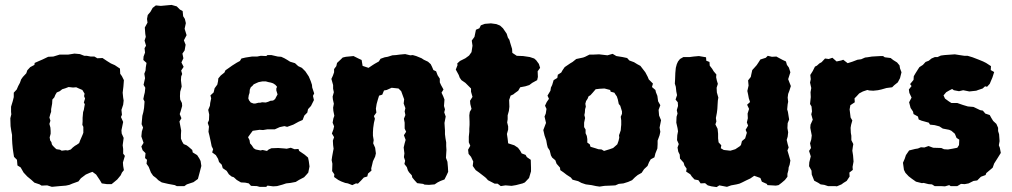

<svg xmlns="http://www.w3.org/2000/svg" viewBox="-20 -739 4116 781"><path d="M248 16 223 18 191 21 172 15 149 16 141 11 120 4 108 -7 91 -21 76 -37 64 -58 51 -66 49 -89 37 -101 34 -120 32 -134 30 -155 29 -174V-190L26 -206L23 -226L22 -258L26 -274L25 -284V-305L32 -328L36 -344V-362L48 -375L54 -389L61 -402L66 -416L73 -426L87 -441L91 -453L103 -466L120 -475L121 -483L139 -491L153 -497L176 -508L197 -509L223 -517H258L283 -521L305 -519L323 -512H333L349 -509H364L376 -502L397 -503L415 -491L431 -481L447 -474L468 -460L469 -439L476 -429L484 -413L482 -387L479 -362L481 -342L483 -330L481 -313L474 -292L476 -272L472 -263L481 -243L474 -209L475 -196L483 -178L479 -148L481 -133V-114L488 -105L480 -78L481 -64L484 -47L476 -37L471 -26L457 -9L445 1L434 10H415L394 7L387 -5L371 -29L356 -40L345 -36L329 -29L309 -14L299 -1L274 8L262 13ZM231 -126 247 -128 256 -127 268 -131 276 -139 285 -146 292 -150 302 -157 306 -168 310 -177 316 -191 319 -199V-223L315 -231L316 -245V-260L317 -271L318 -283L321 -292L323 -304L325 -315L321 -322L326 -338L322 -348L324 -358L315 -373L301 -379L290 -384L277 -383L259 -385L246 -380L233 -376L223 -368L211 -363L205 -353L201 -343L193 -334L192 -317L190 -306L188 -295V-284L185 -276L181 -261L185 -248L181 -235L185 -220L186 -206V-195L182 -180L184 -168L189 -161L191 -152L195 -146L205 -136L210 -132L224 -130Z M699 18 691 14 664 9 638 3 624 -6 615 -15 603 -24 594 -37 585 -60 576 -73 578 -89 570 -96 572 -116 560 -128 555 -143 564 -158 555 -184 557 -204 562 -220 556 -234 559 -268 563 -283 566 -300 568 -326 563 -336 566 -351 569 -363 571 -382 564 -394 570 -421 567 -439 572 -452 573 -465 576 -483 563 -495 564 -509 570 -525 568 -543 574 -553 568 -574 573 -589 571 -601 569 -627 580 -647 578 -662 581 -678 592 -691 601 -707 614 -717 634 -715 666 -718 678 -719 699 -713 712 -700 723 -694 725 -673 732 -662 736 -645 731 -622 739 -596 728 -575 735 -557 731 -534 722 -521 726 -502 718 -485 727 -467 717 -452 721 -438 717 -428 716 -413 719 -387 713 -366 712 -348 713 -334 720 -320 721 -308 715 -287 711 -275 718 -258 710 -245 714 -224 717 -208 716 -192V-175L721 -163L727 -153L739 -148L747 -142L762 -129L764 -119L782 -108L791 -94L796 -84L799 -64L792 -37L785 -11L767 2L740 11L730 18Z M1036 21 1025 18 1001 17 992 7 978 4 960 3 943 -7 931 -18 922 -21 911 -30 902 -44 886 -55 882 -69 871 -80 867 -93 858 -108 843 -119 847 -132 841 -144 837 -164 832 -187 828 -203 830 -224 825 -239 830 -250 831 -273 827 -292 834 -309 835 -320 839 -339 836 -351 849 -363 853 -380 864 -395 867 -409 868 -420 878 -432 893 -444 897 -453 910 -462 924 -472 943 -484 956 -491 962 -501 979 -505 1005 -509H1026L1041 -512L1063 -511L1068 -515H1084L1110 -509L1124 -508L1137 -502L1149 -495L1160 -488L1180 -482L1193 -470L1208 -463L1222 -449L1228 -440L1236 -428L1244 -409L1249 -394L1250 -383L1258 -359L1253 -349L1257 -332L1252 -322L1245 -308L1233 -295L1230 -281L1218 -269L1211 -251L1195 -244L1173 -232L1148 -223L1137 -226L1118 -222L1098 -213H1083H1068L1050 -210L1036 -211L1008 -207L999 -195L989 -181L995 -169L997 -156L1004 -148L1012 -136L1020 -131L1040 -127L1048 -129L1066 -125L1073 -131L1084 -136L1112 -137L1138 -135L1146 -134L1163 -138L1178 -132L1194 -133L1197 -125L1219 -110L1233 -98L1236 -84L1239 -62L1234 -37L1228 -30L1217 -18L1196 -7L1183 1L1162 5L1144 7L1129 12L1107 18L1091 19L1068 16L1063 21ZM1011 -318H1019L1031 -321H1038L1046 -323L1061 -322L1071 -325L1080 -329L1091 -330L1099 -336L1103 -344L1109 -355L1104 -371V-379L1107 -386L1100 -394L1091 -400L1082 -403L1072 -405L1061 -408H1048L1032 -405L1025 -402L1012 -396L1007 -390L1000 -384L996 -374L995 -361L992 -352L990 -339L993 -331L1000 -322Z M1367 -498 1374 -505 1387 -508 1418 -511 1438 -501 1451 -495 1455 -471 1479 -463 1497 -475 1505 -480 1521 -489 1528 -500 1545 -506 1557 -508 1576 -514 1591 -515 1606 -517 1628 -519 1649 -514 1659 -515 1673 -511 1695 -502 1704 -496 1721 -488 1732 -478 1737 -468 1743 -454 1754 -449 1760 -433 1769 -419V-404L1774 -393L1784 -375L1776 -362L1783 -347L1788 -334L1786 -308L1790 -294L1787 -282L1793 -265L1788 -239L1789 -223L1790 -209V-193L1792 -177L1795 -160V-145L1796 -129L1795 -113L1794 -97L1800 -81L1802 -59L1803 -40L1797 -27L1788 -9L1772 -3L1760 3L1748 11L1725 13L1707 12L1701 9L1677 6L1666 -6L1657 -17L1655 -26L1644 -38L1639 -46L1635 -59L1625 -72L1628 -85L1623 -100L1625 -115L1622 -139L1626 -156L1630 -170L1623 -189L1632 -203L1626 -216V-240L1623 -256L1629 -271L1626 -286L1629 -299L1622 -318L1624 -335L1616 -357L1612 -368L1601 -379L1573 -382L1553 -373L1542 -371L1535 -354L1522 -350L1517 -334L1512 -316L1509 -297L1511 -281L1501 -267L1505 -256L1501 -239L1498 -218L1497 -201V-187L1500 -169L1498 -156L1506 -138L1509 -115L1506 -102L1497 -83L1494 -70L1490 -54L1491 -45L1477 -33L1474 -21L1460 -17L1449 -5L1436 8L1428 7L1413 14L1395 7L1384 5L1368 -1L1356 -7L1339 -19L1340 -30L1331 -43L1332 -73L1329 -88L1331 -102L1335 -124L1337 -134L1335 -149L1334 -167L1339 -181L1330 -196L1336 -212L1339 -225L1333 -240L1336 -257L1340 -268L1336 -288L1335 -301L1338 -317L1334 -335L1333 -346L1338 -364L1335 -378V-393L1328 -418L1334 -431L1339 -445V-458L1348 -470L1351 -483Z M2017 18 2004 8H1992L1965 -6L1957 -15L1951 -20L1929 -37L1915 -47L1903 -64L1905 -82L1896 -101L1886 -113L1884 -130L1893 -146L1887 -160V-183L1889 -203V-215L1890 -231V-244L1889 -270L1891 -284L1898 -296L1893 -316L1892 -329L1902 -345L1896 -366V-379L1873 -402L1857 -413L1850 -423L1846 -434L1834 -456L1841 -474L1840 -481L1851 -491L1873 -502L1888 -513L1898 -527L1902 -553L1899 -574L1910 -589L1916 -618L1930 -624L1936 -636L1952 -642L1977 -644L1999 -641L2014 -635L2026 -624L2041 -602L2046 -586L2052 -577L2055 -566L2063 -540L2064 -524L2082 -512L2108 -511L2135 -507L2153 -501L2161 -494L2172 -479L2177 -463L2167 -449L2168 -426L2165 -413L2145 -402L2133 -393L2117 -388L2096 -384L2088 -370L2074 -360L2068 -355L2057 -350L2051 -332L2052 -305L2050 -288L2045 -270V-254L2043 -241L2047 -225V-212L2042 -194L2045 -174L2047 -156L2072 -148L2087 -138L2096 -126L2102 -115L2118 -109L2123 -100L2139 -89L2140 -57V-42L2132 -15L2115 3L2106 7L2079 14L2061 17L2036 15Z M2419 20 2405 18 2386 14 2363 11 2345 5 2332 -2 2309 -8 2302 -17 2285 -28 2272 -38 2259 -47 2258 -57 2244 -73 2239 -87 2226 -98 2221 -107 2216 -127 2208 -139 2205 -151 2202 -168 2195 -188 2190 -210 2201 -239 2195 -265 2200 -277 2203 -296 2197 -309 2204 -324 2213 -337 2207 -350 2219 -370 2221 -383 2226 -393 2232 -413 2247 -422 2249 -435 2263 -444 2268 -453 2277 -466 2299 -481 2309 -487 2324 -499 2352 -505 2360 -508 2378 -517H2395L2417 -518L2451 -514L2472 -520L2487 -511L2512 -507L2531 -503L2540 -493L2559 -486L2572 -478L2585 -471L2595 -458L2605 -445L2615 -426L2619 -416L2636 -399L2632 -385L2646 -373L2648 -364L2654 -349L2657 -327L2666 -311L2659 -292L2661 -269L2669 -250L2663 -220L2666 -203L2663 -189L2655 -167V-153L2654 -135L2646 -115L2642 -99L2627 -91L2620 -79L2614 -64L2600 -51L2590 -36L2574 -27L2563 -18L2551 -6L2535 1L2516 7L2497 9L2483 15L2464 16L2439 17ZM2437 -125 2460 -132 2474 -137 2482 -144 2491 -152 2496 -166 2499 -179 2498 -189 2501 -197 2505 -209 2506 -222 2507 -231V-249L2505 -264L2510 -276V-286L2503 -309L2497 -316L2493 -335L2489 -347L2484 -354L2479 -362L2464 -366L2462 -373L2439 -379L2420 -378L2403 -376L2391 -362L2382 -352L2374 -347L2370 -337L2364 -328L2361 -317L2363 -305L2360 -295L2359 -281L2357 -271L2360 -259L2356 -240V-222L2362 -212V-197L2367 -186L2369 -173V-159L2379 -152L2382 -142L2402 -136L2414 -132L2427 -131Z M2895 22 2874 19 2859 15 2848 6 2830 7 2821 -6 2805 -9 2794 -21 2788 -30 2771 -41 2773 -53 2764 -66 2761 -77 2746 -94 2745 -110 2739 -122 2736 -139 2741 -153 2734 -169 2735 -189 2738 -205 2736 -218 2731 -240 2732 -264 2736 -277 2733 -291 2738 -308 2737 -323 2728 -334 2734 -352 2731 -367 2729 -386 2725 -399 2726 -415 2727 -442 2729 -463 2733 -478 2738 -489 2746 -499 2760 -507H2786L2801 -509L2812 -510L2823 -511L2852 -506L2853 -492L2866 -487L2867 -472L2877 -459L2883 -449L2894 -436L2893 -425L2896 -411L2900 -398L2895 -382L2896 -363L2902 -342L2900 -330L2899 -314L2898 -296L2896 -280L2892 -259L2894 -245L2890 -233L2899 -215L2901 -195V-176L2903 -160L2914 -148L2912 -136L2924 -129L2951 -126L2971 -132L2989 -144L2994 -149L2998 -165L3011 -176L3018 -199L3013 -211L3023 -228L3018 -241L3022 -258L3021 -277L3027 -296L3019 -313L3031 -324L3026 -339L3023 -355L3020 -369L3025 -391L3023 -412L3034 -426L3036 -436L3040 -454L3050 -465L3058 -474L3066 -486L3073 -497L3095 -504L3103 -512L3120 -508L3138 -509L3149 -503L3164 -495L3177 -489L3181 -475L3189 -464L3195 -445L3186 -417L3193 -399L3197 -389L3191 -370L3186 -357L3184 -342L3186 -325L3184 -315L3182 -294L3185 -284L3188 -265L3190 -253L3184 -238L3183 -218L3186 -201L3184 -183L3180 -170L3184 -153L3188 -139L3183 -127L3189 -107L3195 -86L3192 -69L3188 -58L3187 -47L3183 -32V-20L3173 -7L3159 5L3147 14L3136 16L3102 14L3099 9L3079 0L3073 -15L3048 -24L3032 -13L3015 -5L2999 3L2988 8L2976 11L2954 15L2937 21L2906 15Z M3348 18 3333 13 3318 11 3309 5 3292 -4 3282 -29 3281 -45 3271 -63 3272 -79 3278 -103 3271 -125 3279 -137 3275 -156 3280 -172 3282 -188 3276 -219 3277 -232 3286 -252 3280 -274 3283 -286 3281 -306 3275 -316 3278 -344 3277 -364 3280 -381 3275 -403 3278 -417 3276 -434 3286 -450 3295 -468 3303 -472 3313 -481 3322 -486 3336 -501 3351 -499 3366 -504 3383 -489 3402 -493 3410 -496 3428 -482 3447 -488 3468 -496 3483 -498 3499 -505 3508 -506 3527 -509 3562 -511H3572L3579 -506L3603 -503L3613 -495L3629 -485L3639 -473L3641 -461L3647 -445L3641 -421L3632 -404L3617 -392L3609 -384L3586 -381L3565 -375L3551 -372L3532 -370L3516 -371L3508 -373L3490 -367L3475 -359L3465 -348L3456 -339L3457 -323L3439 -311L3436 -294L3440 -261L3447 -249L3442 -231L3440 -219L3441 -198L3443 -187V-169L3451 -153L3449 -141L3447 -126L3450 -107L3452 -82L3448 -60L3449 -48L3435 -37L3436 -21L3424 -3L3411 5L3403 11L3384 19L3377 18Z M3706 0 3689 -12 3676 -22 3663 -36 3657 -48 3653 -77 3660 -93 3665 -108 3678 -127 3702 -133 3714 -135 3726 -140 3740 -139 3757 -145 3776 -138 3809 -137 3820 -132 3836 -131 3854 -134 3874 -138 3881 -149 3882 -171 3871 -178 3864 -195 3850 -207 3841 -211 3815 -216 3801 -225 3782 -230 3763 -232 3758 -240 3729 -248 3717 -253 3714 -265 3696 -275 3694 -285 3684 -300 3678 -323 3688 -342 3679 -361 3677 -375 3688 -389 3682 -397 3696 -414 3697 -429 3704 -441 3716 -460 3720 -466 3734 -475 3745 -487 3758 -492 3769 -501 3783 -507H3794L3807 -513L3822 -515L3864 -518L3883 -515L3903 -512H3916L3936 -506L3962 -496L3979 -489L3991 -483L4011 -470L4010 -454L4024 -446L4017 -424L4011 -410L4006 -398L3995 -386L3987 -388L3977 -379L3959 -373L3951 -370L3923 -367L3898 -372L3881 -368L3860 -372L3853 -377L3843 -372L3829 -364L3818 -351L3824 -338L3839 -327L3850 -320H3874L3897 -312L3917 -306L3940 -304L3967 -291L3978 -289L3988 -277L4006 -271L4012 -260L4020 -247L4033 -235L4040 -219V-206L4044 -193L4046 -165L4043 -148L4047 -138L4051 -117L4038 -96L4024 -74L4018 -57L4011 -51L3992 -35L3989 -27L3970 -20L3955 -5L3940 -3L3920 7L3904 10L3889 9L3874 18H3847L3841 14L3824 19L3806 18H3782L3771 11L3757 10L3737 5L3730 6Z"/></svg>

Font: Winky Rough
Style: Bold
Weight: 700
Designer: Simon Atzbach
Foundry: typofactur
Version: Version 1.206; ttfautohint (v1.8.4.7-5d5b)